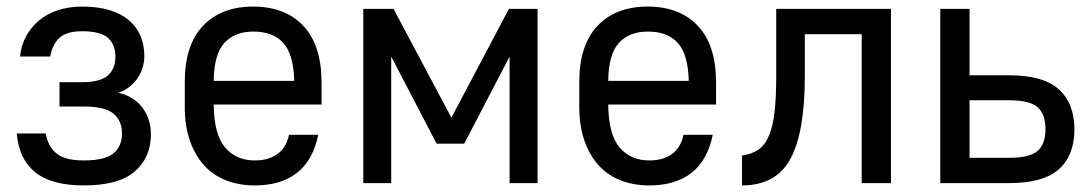

<svg xmlns="http://www.w3.org/2000/svg" viewBox="-20 -557 3320 584"><path d="M235 7Q135 7 86 -34Q37 -75 31 -151H119Q126 -112 151.5 -90.5Q177 -69 235 -69Q299 -69 325 -90.5Q351 -112 351 -151Q351 -190 325 -211.5Q299 -233 235 -233H161V-307H230Q284 -307 307.5 -327Q331 -347 331 -385Q331 -422 308 -442Q285 -462 230 -462Q183 -462 161 -442Q139 -422 133 -385H41Q44 -418 59 -446Q74 -474 98.5 -494.5Q123 -515 156.5 -526Q190 -537 230 -537Q278 -537 313.5 -526Q349 -515 372.5 -495Q396 -475 407.5 -447.5Q419 -420 419 -387Q419 -368 413.5 -350.5Q408 -333 397.5 -318Q387 -303 372.5 -292Q358 -281 340 -275Q389 -263 414 -228.5Q439 -194 439 -149Q439 -78 390 -35.5Q341 7 235 7Z M755 7Q707 7 667.5 -8.5Q628 -24 600.5 -54.5Q573 -85 557.5 -129.5Q542 -174 542 -232V-308Q542 -420 597.5 -478.5Q653 -537 750 -537Q847 -537 902.5 -478.5Q958 -420 958 -306V-239H630Q631 -148 664.5 -108.5Q698 -69 755 -69Q780 -69 798.5 -75.5Q817 -82 829.5 -93Q842 -104 849 -118Q856 -132 859 -147H948Q932 -69 883 -31Q834 7 755 7ZM751 -461Q694 -461 662.5 -426.5Q631 -392 630 -311H875Q873 -392 841.5 -426.5Q810 -461 751 -461Z M1085 -530H1177L1353 -199L1528 -530H1615V0H1530V-385L1392 -120H1308L1170 -385V0H1085Z M1955 7Q1907 7 1867.5 -8.5Q1828 -24 1800.5 -54.5Q1773 -85 1757.5 -129.5Q1742 -174 1742 -232V-308Q1742 -420 1797.5 -478.5Q1853 -537 1950 -537Q2047 -537 2102.5 -478.5Q2158 -420 2158 -306V-239H1830Q1831 -148 1864.5 -108.5Q1898 -69 1955 -69Q1980 -69 1998.5 -75.5Q2017 -82 2029.5 -93Q2042 -104 2049 -118Q2056 -132 2059 -147H2148Q2132 -69 2083 -31Q2034 7 1955 7ZM1951 -461Q1894 -461 1862.5 -426.5Q1831 -392 1830 -311H2075Q2073 -392 2041.5 -426.5Q2010 -461 1951 -461Z M2237 -84Q2267 -88 2287 -102Q2307 -116 2319 -144.5Q2331 -173 2336 -217Q2341 -261 2341 -325V-530H2690V0H2601V-453H2428V-325Q2428 -154 2384 -73.5Q2340 7 2237 7Z M2840 -530H2929V-328H3049Q3154 -328 3201 -285Q3248 -242 3248 -163Q3248 -85 3201 -42.5Q3154 0 3049 0H2840ZM3049 -77Q3112 -77 3136 -98Q3160 -119 3160 -164Q3160 -210 3136 -231Q3112 -252 3049 -252H2929V-77Z"/></svg>

Font: Golos UI
Style: Regular
Weight: 400
Designer: A.Korolkova, Vitaly Kuzmin
Foundry: ParaType Ltd
Version: Version 2.000